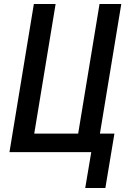

<svg xmlns="http://www.w3.org/2000/svg" viewBox="-20 -755 640 953"><path d="M403 178 433 0H27L148 -735H256L150 -92H368L474 -735H582L476 -92H548L503 178Z"/></svg>

Font: Iosevka Aile Semibold Oblique
Style: Regular
Weight: 600
Italic angle: -9°
Designer: Belleve Invis
Foundry: Belleve Invis
Version: Version 31.1.0; ttfautohint (v1.8.4)